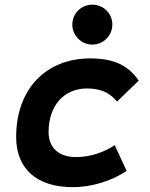

<svg xmlns="http://www.w3.org/2000/svg" viewBox="-20 -771 626 801"><path d="M297.4 -115.7C225.1 -115.7 183.1 -153.8 182.6 -220.2C183.1 -329.6 246.1 -401.9 342.8 -401.9C398.9 -401.9 436.5 -385.3 468.3 -347.2L558.6 -434.6C514.2 -499.5 453.6 -527.3 356.4 -527.3C169.9 -527.3 47.4 -397.5 47.4 -199.7C47.4 -66.9 133.3 9.8 283.2 9.8C365.2 9.8 446.8 -17.1 508.3 -58.1L458.5 -165.5C414.6 -135.7 356 -115.7 297.4 -115.7ZM365.2 -585C411.1 -585 448.7 -622.6 448.7 -668.5C448.7 -715.3 411.1 -751.5 365.2 -751.5C319.3 -751.5 281.7 -715.3 281.7 -668.5C281.7 -622.6 319.3 -585 365.2 -585Z"/></svg>

Font: Cascadia Mono PL
Style: Bold Italic
Weight: 700
Italic angle: -10°
Monospace: yes
Designer: Aaron Bell
Foundry: Saja Typeworks
Version: Version 2404.023